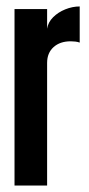

<svg xmlns="http://www.w3.org/2000/svg" viewBox="-20 -575 277 595"><path d="M25 0V-547H126V-486Q129 -506 144.5 -521.5Q160 -537 182.2 -546Q204.5 -555 227 -555V-443Q220.5 -445.5 213.2 -446.2Q206 -447 199 -447Q166 -447 146 -429Q126 -411 126 -380V0Z"/></svg>

Font: League Gothic
Style: Regular
Weight: 400
Designer: The League of Moveable Type
Version: Version 2.001